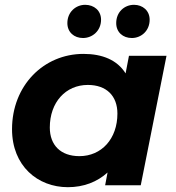

<svg xmlns="http://www.w3.org/2000/svg" viewBox="-20 -770 730 798"><path d="M325 -612C364 -612 400 -642 400 -688C400 -726 371 -750 334 -750C295 -750 260 -720 260 -674C260 -636 288 -612 325 -612ZM528 -612C567 -612 602 -642 602 -688C602 -726 573 -750 537 -750C497 -750 463 -720 463 -674C463 -636 491 -612 528 -612ZM516 -538 502 -465C467 -521 405 -546 327 -546C161 -546 30 -414 30 -233C30 -80 137 8 262 8C328 8 384 -14 427 -53L417 0H565L672 -538ZM310 -121C232 -121 187 -167 187 -240C187 -345 253 -417 345 -417C423 -417 468 -371 468 -298C468 -193 402 -121 310 -121Z"/></svg>

Font: AWKNG-Font
Style: Bold Italic
Weight: 700
Italic angle: -11.3°
Designer: Awakening Church
Foundry: Awakening Church
Version: Version 1.700;PS 001.700;hotconv 1.0.88;makeotf.lib2.5.64775